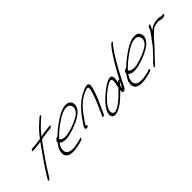

<svg xmlns="http://www.w3.org/2000/svg" viewBox="155 -1794 2934 2934"><g transform="rotate(-45 1621.5 -327.0)"><path d="M340 -432C333 -422 336 -414 345 -414H353C407 -414 469 -426 526 -433C513 -416 500 -399 487 -380C383 -235 268 -71 198 52L192 62C179 86 219 79 231 57L236 47C240 40 252 23 268 -4C344 -130 468 -306 568 -441C597 -449 625 -452 654 -456C687 -461 738 -469 766 -469H775C785 -469 798 -476 805 -486C813 -497 812 -505 801 -505H792C786 -505 771 -504 748 -501C701 -497 641 -487 596 -478C601 -485 606 -491 611 -497C667 -569 697 -597 760 -654L808 -696C833 -719 808 -730 785 -710L736 -667C671 -609 636 -576 576 -499C569 -490 562 -480 554 -470C545 -469 533 -467 523 -465C477 -459 419 -450 377 -450H370C360 -450 346 -441 340 -432Z M725 -287C704 -270 705 -253 708 -243L705 -240C660 -183 645 -149 637 -107C619 -19 667 45 816 29C860 24 900 16 934 6L982 -8C988 -10 994 -14 999 -18C1019 -34 1008 -45 993 -42L944 -27C914 -18 878 -12 837 -7C753 3 701 -20 686 -56C671 -93 672 -145 724 -217C781 -153 917 -190 1000 -218C1078 -245 1168 -282 1234 -338C1300 -397 1307 -452 1300 -486C1293 -516 1277 -544 1239 -555C1160 -576 1070 -532 987 -479C917 -434 829 -366 763 -302C752 -308 735 -296 725 -287ZM758 -258 765 -266C829 -336 924 -409 997 -456C1053 -492 1103 -518 1155 -523C1230 -531 1249 -497 1256 -462C1261 -437 1260 -396 1211 -352C1178 -324 1132 -300 1092 -283C1037 -258 979 -239 919 -225C833 -205 777 -227 758 -258Z M1199 -190C1170 -150 1142 -108 1151 -91C1155 -82 1162 -77 1171 -77H1179C1189 -77 1202 -85 1209 -95C1216 -105 1214 -113 1204 -113H1198C1186 -123 1212 -158 1235 -190L1279 -253C1295 -274 1312 -295 1331 -318C1398 -401 1486 -465 1568 -495C1618 -515 1638 -515 1632 -458C1628 -436 1622 -410 1611 -380C1582 -294 1561 -243 1511 -133L1467 -36C1454 -11 1496 -23 1508 -45L1552 -142C1604 -254 1626 -305 1654 -392C1671 -444 1691 -501 1673 -528C1656 -552 1622 -545 1574 -527C1431 -469 1337 -377 1243 -253Z M1562 28C1565 62 1587 97 1657 83C1757 59 1861 -40 1948 -129C1944 -109 1942 -73 1969 -75C1989 -77 2012 -95 2022 -116C2059 -191 2099 -273 2146 -358C2195 -447 2249 -546 2320 -644C2335 -666 2349 -684 2361 -697L2382 -720C2403 -743 2372 -748 2353 -727L2332 -705C2317 -688 2300 -668 2283 -643C2201 -528 2115 -372 2052 -252C2052 -251 2049 -250 2050 -249C2050 -253 2049 -255 2045 -256C2030 -259 2017 -245 2005 -232C2015 -280 2028 -334 2005 -362C1973 -407 1861 -336 1804 -293C1730 -237 1551 -84 1562 28ZM1618 -56C1641 -108 1694 -165 1741 -208C1787 -250 1845 -296 1893 -321C1922 -337 1951 -347 1964 -332C1977 -318 1977 -285 1970 -259L1960 -213C1957 -201 1954 -186 1955 -176C1892 -108 1814 -31 1748 12C1701 41 1660 62 1627 43C1604 27 1599 -14 1618 -56ZM1997 -183 2043 -234C2023 -196 2005 -160 1989 -126C1991 -143 1999 -167 1997 -183Z M2210 -287C2189 -270 2190 -253 2193 -243L2190 -240C2145 -183 2130 -149 2122 -107C2104 -19 2152 45 2301 29C2345 24 2385 16 2419 6L2467 -8C2473 -10 2479 -14 2484 -18C2504 -34 2493 -45 2478 -42L2429 -27C2399 -18 2363 -12 2322 -7C2238 3 2186 -20 2171 -56C2156 -93 2157 -145 2209 -217C2266 -153 2402 -190 2485 -218C2563 -245 2653 -282 2719 -338C2785 -397 2792 -452 2785 -486C2778 -516 2762 -544 2724 -555C2645 -576 2555 -532 2472 -479C2402 -434 2314 -366 2248 -302C2237 -308 2220 -296 2210 -287ZM2243 -258 2250 -266C2314 -336 2409 -409 2482 -456C2538 -492 2588 -518 2640 -523C2715 -531 2734 -497 2741 -462C2746 -437 2745 -396 2696 -352C2663 -324 2617 -300 2577 -283C2522 -258 2464 -239 2404 -225C2318 -205 2262 -227 2243 -258Z M2563 -25C2556 -15 2555 -6 2565 -6C2577 -6 2587 -12 2597 -23L2612 -42C2651 -91 2705 -138 2750 -187C2778 -219 2811 -251 2835 -281C2853 -303 2872 -327 2891 -345C2911 -365 2931 -384 2951 -403C2983 -433 3013 -448 3049 -454L3067 -457C3088 -461 3108 -460 3124 -457C3140 -454 3149 -444 3171 -447C3180 -447 3195 -448 3203 -450H3210C3235 -454 3258 -491 3232 -486H3226C3215 -484 3206 -484 3195 -482C3191 -482 3189 -483 3185 -484L3172 -488C3166 -490 3161 -491 3154 -492L3134 -495C3113 -498 3087 -492 3066 -489L3042 -483C3033 -480 3022 -477 3012 -473C2982 -461 2961 -446 2933 -422C2955 -457 2971 -487 2977 -511C2984 -534 2940 -517 2935 -497C2932 -488 2933 -485 2927 -473C2901 -416 2838 -343 2801 -292L2789 -274C2783 -266 2775 -257 2768 -249C2766 -247 2765 -245 2765 -243C2733 -209 2703 -174 2670 -141C2639 -109 2602 -76 2578 -45Z"/></g></svg>

Font: Stray Cat
Style: UltObl
Weight: 400
Version: Version 1.0